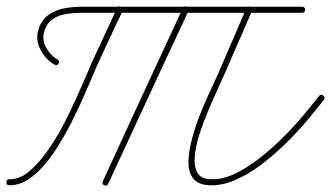

<svg xmlns="http://www.w3.org/2000/svg" viewBox="-29 -571 1036 601"><path d="M154 -372Q150 -364 141 -369Q112 -386 96.5 -418Q81 -450 93 -484Q104 -512 126 -526.5Q148 -541 175 -545.5Q202 -550 229 -550Q401 -550 572.5 -550Q744 -550 916 -550Q926 -550 926 -541Q926 -531 916 -531Q744 -531 572.5 -531Q401 -531 229 -531Q207 -531 183 -528Q159 -525 139.5 -513.5Q120 -502 111 -477Q101 -450 114 -424.5Q127 -399 151 -385Q159 -380 154 -372ZM355 -537Q334 -494 314 -450.5Q294 -407 274 -364Q274 -364 274 -364Q274 -364 274 -364Q274 -364 274 -364Q274 -364 274 -364Q261 -334 241 -287Q221 -240 195 -188.5Q169 -137 138.5 -92Q108 -47 73 -19Q38 9 0 9Q-9 9 -9 0Q-9 -10 0 -10Q34 -9 66 -37.5Q98 -66 127.5 -110Q157 -154 181.5 -204Q206 -254 225.5 -299Q245 -344 257 -372Q257 -372 257 -372Q257 -372 257 -372Q257 -372 257 -372Q257 -372 257 -372Q277 -415 297 -458.5Q317 -502 337 -545Q341 -554 350 -550Q359 -546 355 -537ZM556 -550Q565 -546 561 -537Q498 -402 435 -266.5Q372 -131 310 4Q306 13 297 9Q289 5 293 -4Q355 -139 417.5 -274.5Q480 -410 543 -545Q547 -554 556 -550ZM760 -537Q739 -488 717.5 -439.5Q696 -391 675 -342Q668 -326 654 -295.5Q640 -265 624 -227.5Q608 -190 595.5 -151.5Q583 -113 580.5 -81Q578 -49 589.5 -29.5Q601 -10 633 -10Q669 -9 708 -28Q747 -47 785 -77Q823 -107 858 -142Q893 -177 921.5 -211Q950 -245 969 -270Q975 -278 983 -272Q990 -266 985 -259Q964 -232 934.5 -196.5Q905 -161 868.5 -125Q832 -89 792.5 -58.5Q753 -28 712 -9.5Q671 9 633 9Q593 9 576.5 -11.5Q560 -32 561 -66.5Q562 -101 573.5 -142Q585 -183 601.5 -223.5Q618 -264 634 -297.5Q650 -331 658 -350Q679 -399 700 -447.5Q721 -496 742 -545Q746 -553 755 -550Q763 -546 760 -537Z"/></svg>

Font: FRB American Cursive Guidelines Extralight
Style: Italic
Weight: 200
Italic angle: -25°
Version: Version 2.0;Modular Font Editor K font №1